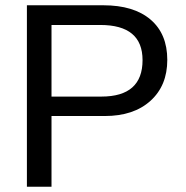

<svg xmlns="http://www.w3.org/2000/svg" viewBox="-20 -708 707 728"><path d="M614.3 -481Q614.3 -383.3 550.5 -325.7Q486.8 -268.1 377.4 -268.1H175.3V0H82V-688H371.6Q487.3 -688 550.8 -633.8Q614.3 -579.6 614.3 -481ZM520.5 -480Q520.5 -613.3 360.4 -613.3H175.3V-341.8H364.3Q520.5 -341.8 520.5 -480Z"/></svg>

Font: TypoPRO Liberation Sans
Style: Regular
Weight: 400
Designer: Steve Matteson
Foundry: Ascender Corporation
Version: Version 2.00.1